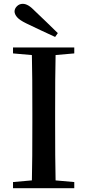

<svg xmlns="http://www.w3.org/2000/svg" viewBox="-20 -983 457 1003"><path d="M282 -810 268 -790Q230 -807 192.5 -825Q155 -843 117 -861Q82 -878 69 -893.5Q56 -909 56 -923Q56 -938 68.5 -950.5Q81 -963 99 -963Q113 -963 128.5 -954Q144 -945 167 -921Q195 -895 223.5 -867Q252 -839 282 -810ZM48 0V-32L195 -45H220L368 -32V0ZM146 0Q148 -85 148.5 -170.5Q149 -256 149 -342V-393Q149 -479 148.5 -564.5Q148 -650 146 -735H271Q269 -651 268.5 -565Q268 -479 268 -393V-343Q268 -257 268.5 -171.5Q269 -86 271 0ZM48 -704V-735H368V-704L220 -691H195Z"/></svg>

Font: Noto Serif TC SemiBold
Style: Regular
Weight: 600
Version: Version 2.002-H1;hotconv 1.1.0;makeotfexe 2.6.0